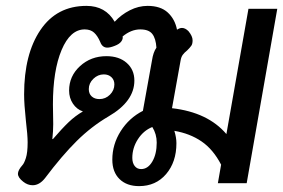

<svg xmlns="http://www.w3.org/2000/svg" viewBox="-20 -623 963 653"><path d="M362 -80Q362 -132 390.5 -177Q419 -222 466 -246L497 -418Q501 -445 512 -461Q510 -492 498 -507.5Q486 -523 457 -523Q426 -523 397 -499Q399 -491 392.5 -482Q386 -473 370 -467Q355 -461 345 -461Q328 -461 321 -480Q312 -501 300 -512Q288 -523 268 -523Q219 -523 189.5 -453Q160 -383 160 -268L161 -201Q161 -177 158 -150H160Q191 -186 213.5 -207.5Q236 -229 262 -244Q241 -251 228 -270.5Q215 -290 215 -315Q215 -364 252 -398Q289 -432 342 -432Q385 -432 411 -409Q437 -386 437 -349Q437 -278 349 -227Q291 -193 241 -143.5Q191 -94 133 -17Q114 7 91 7Q74 7 59 -5Q41 -19 41 -32Q41 -44 56 -61Q62 -67 68 -85.5Q74 -104 74 -139Q74 -163 68 -213Q62 -269 62 -302Q62 -439 117.5 -521Q173 -603 274 -603Q339 -603 370 -549Q392 -573 421.5 -588Q451 -603 482 -603Q526 -603 550.5 -580.5Q575 -558 582 -522Q591 -528 599 -528Q610 -528 621 -517Q635 -500 635 -486Q635 -474 631 -468Q627 -462 617 -452Q607 -444 601.5 -436.5Q596 -429 594 -416L565 -255Q687 -241 750 -167L825 -593H923L819 0H721L732 -63Q705 -115 665.5 -142Q626 -169 573 -178Q580 -155 580 -136Q580 -72 545 -31Q510 10 453 10Q411 10 386.5 -14Q362 -38 362 -80ZM369 -336Q369 -351 359 -360.5Q349 -370 333 -370Q313 -370 297.5 -355Q282 -340 282 -320Q282 -304 292 -295Q302 -286 318 -286Q339 -286 354 -301Q369 -316 369 -336ZM513 -138Q513 -167 498 -191Q468 -179 449 -149.5Q430 -120 430 -86Q430 -69 438 -58.5Q446 -48 460 -48Q483 -48 498 -73.5Q513 -99 513 -138Z"/></svg>

Font: Niramit Medium
Style: Italic
Weight: 500
Italic angle: -10°
Designer: Katatrad Aksorn Co.,Ltd.
Foundry: Cadson Demak Co.,Ltd.
Version: Version 1.000; ttfautohint (v1.6)